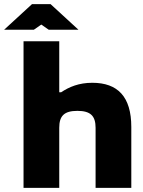

<svg xmlns="http://www.w3.org/2000/svg" viewBox="-68 -910 691 930"><path d="M46 -710V0H219V-291C219 -348 242 -373 307 -373C371 -373 395 -348 395 -291V0H568V-295C568 -442 502 -509 379 -509C314 -509 267 -489 228 -463H219V-710ZM-48 -766H96L132 -791L168 -766H312L177 -890H87Z"/></svg>

Font: LT Wave Black
Style: Regular
Weight: 900
Designer: Daniel Lyons
Version: Version 2.5 (Glyphs App)